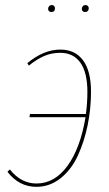

<svg xmlns="http://www.w3.org/2000/svg" viewBox="-20 -723 430 754"><path d="M181.6 -675.8Q175.8 -675.8 172.4 -679.2Q168.9 -682.6 168.9 -688Q168.9 -694.3 172.9 -698.7Q176.8 -703.1 183.6 -703.1Q189.5 -703.1 192.6 -699.5Q195.8 -695.8 195.8 -690.4Q195.8 -675.8 181.6 -675.8ZM314 -675.8Q308.1 -675.8 304.7 -679.2Q301.3 -682.6 301.3 -688Q301.3 -694.3 305.2 -698.7Q309.1 -703.1 315.9 -703.1Q321.8 -703.1 325.2 -699.5Q328.6 -695.8 328.6 -690.4Q328.6 -684.1 324.7 -679.9Q320.8 -675.8 314 -675.8ZM216.8 -528.3Q274.9 -528.3 306.2 -486.1Q337.4 -443.8 337.4 -363.3Q337.4 -295.4 324 -230.5Q310.5 -165.5 285.2 -110.8Q259.8 -56.2 217.5 -22.7Q175.3 10.7 123 10.7Q54.7 10.7 9.3 -48.3L18.6 -57.6Q62.5 -2.4 123.5 -2.4Q194.3 -2.4 244.9 -71.5Q295.4 -140.6 315.9 -262.7H95.7L97.7 -275.4H317.4Q323.2 -319.3 323.2 -362.3Q323.2 -438 295.7 -476.8Q268.1 -515.6 216.8 -515.6Q182.1 -515.6 153.1 -502.9Q124 -490.2 93.3 -465.3L87.4 -475.1Q151.9 -528.3 216.8 -528.3Z"/></svg>

Font: Fira Sans Compressed Hair
Style: Italic
Weight: 100
Width: 3
Italic angle: -8°
Designer: Carrois Corporate & Edenspiekermann AG
Foundry: Carrois Corporate GbR & Edenspiekermann AG
Version: Version 4.203;PS 004.203;hotconv 1.0.88;makeotf.lib2.5.64775